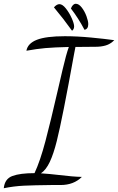

<svg xmlns="http://www.w3.org/2000/svg" viewBox="-58 -910 626 1018"><path d="M125 8Q155 -56 183 -162Q211 -268 249 -434Q254 -456 273.5 -539.5Q293 -623 307 -661Q228 -659 182.5 -655Q137 -651 82 -641Q89 -680 137.5 -699Q186 -718 286 -718Q351 -718 424.5 -711Q498 -704 548 -697Q527 -676 502.5 -669Q478 -662 451 -662Q373 -662 342 -661L335 -625Q273 -281 243 -162Q226 -94 206 -51.5Q186 -9 159 9Q206 12 256 18Q329 27 376 28Q333 71 263 71H214Q122 72 69 74.5Q16 77 -38 88Q-33 38 8 23Q49 8 125 8ZM318 -865Q328 -890 344 -890Q360 -890 375.5 -870Q391 -850 400.5 -824Q410 -798 410 -782Q410 -756 390 -752Q358 -813 318 -865ZM228 -871Q243 -888 257 -888Q273 -888 291 -865.5Q309 -843 322 -814Q335 -785 335 -770Q335 -755 324 -747Q279 -810 228 -871Z"/></svg>

Font: Dancing Script
Style: Regular
Weight: 400
Designer: Pablo Impallari
Foundry: Pablo Impallari
Version: Version 2.000